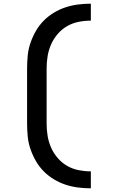

<svg xmlns="http://www.w3.org/2000/svg" viewBox="-20 -861 640 1042"><path d="M473 161Q438 161 403 156.5Q368 152 335 141Q302 130 271.5 111.5Q241 93 216.5 68Q192 43 174.5 12.5Q157 -18 145.5 -51.5Q134 -85 130.5 -120Q127 -155 127 -190V-490Q127 -525 130.5 -560Q134 -595 145.5 -628.5Q157 -662 174.5 -692.5Q192 -723 216.5 -748Q241 -773 271.5 -791.5Q302 -810 335 -821Q368 -832 403 -836.5Q438 -841 473 -841V-749Q440 -749 407 -742.5Q374 -736 345 -719.5Q316 -703 293.5 -677Q271 -651 257.5 -620.5Q244 -590 238.5 -557Q233 -524 233 -490V-190Q233 -156 238.5 -123Q244 -90 257.5 -59.5Q271 -29 293.5 -3Q316 23 345 39.5Q374 56 407 62.5Q440 69 473 69Z"/></svg>

Font: Zed Mono Semibold Extended
Style: Regular
Weight: 600
Width: 7
Monospace: yes
Designer: Belleve Invis
Foundry: Belleve Invis
Version: Version 1.0.0; ttfautohint (v1.8.4)